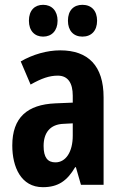

<svg xmlns="http://www.w3.org/2000/svg" viewBox="-20 -767 509 797"><path d="M100 -681C100 -639 124 -615 159 -615C195 -615 219 -640 219 -681C219 -722 195 -747 159 -747C124 -747 100 -724 100 -681ZM262 -681C262 -640 285 -615 322 -615C360 -615 383 -640 383 -681C383 -722 360 -747 322 -747C286 -747 262 -724 262 -681ZM230 -558C175 -558 116 -541 66 -512L107 -416C153 -442 185 -453 220 -453C263 -453 282 -421 282 -370V-341L210 -338C93 -333 31 -279 31 -163C31 -74 67 10 158 10C222 10 259 -17 292 -73H295L316 0H410V-363C410 -494 346 -558 230 -558ZM244 -253 282 -255V-204C282 -136 253 -93 210 -93C178 -93 161 -113 161 -161C161 -216 188 -251 244 -253Z"/></svg>

Font: Noto Sans Tamil ExtraCondensed
Style: Bold
Weight: 700
Width: 2
Designer: Jelle Bosma - Monotype Design Team
Foundry: Monotype Imaging Inc.
Version: Version 2.004